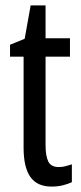

<svg xmlns="http://www.w3.org/2000/svg" viewBox="-20 -678 299 708"><path d="M197 -62Q209 -62 221 -65Q233 -68 245 -72V-6Q229 1 211 5.5Q193 10 170 10Q117 10 92 -25.5Q67 -61 67 -133V-469H17V-513L71 -535L93 -658H148V-537H238V-469H148V-143Q148 -103 158 -82.5Q168 -62 197 -62Z"/></svg>

Font: Noto Sans Myanmar ExtraCondensed
Style: Regular
Weight: 400
Width: 2
Designer: Monotype Design Team
Foundry: Monotype Imaging Inc.
Version: Version 2.107; ttfautohint (v1.8.4.7-5d5b)